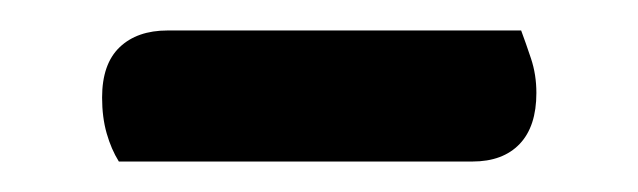

<svg xmlns="http://www.w3.org/2000/svg" viewBox="-20 -322 419 126"><path d="M58 -216Q53 -224 50 -234.5Q47 -245 47 -258Q47 -280 58.5 -291Q70 -302 90 -302H322Q325 -294 328.5 -283.5Q332 -273 332 -261Q332 -239 321 -227.5Q310 -216 290 -216Z"/></svg>

Font: Baloo Bhaina 2 Medium
Style: Regular
Weight: 500
Designer: Yesha Goshar, Manish Minz, Shuchita Grover and Ek Type
Foundry: Ek Type
Version: Version 1.640;hotconv 1.0.111;makeotfexe 2.5.65597; ttfautoh